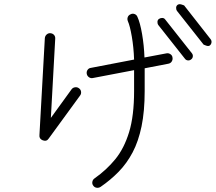

<svg xmlns="http://www.w3.org/2000/svg" viewBox="-20 -863 1040 925"><path d="M465 37Q456 43 445.5 41.5Q435 40 429 31Q423 23 425 12.5Q427 2 436 -4Q493 -44 535.5 -96Q578 -148 602 -226.5Q626 -305 626 -424V-525L427 -487Q417 -485 408.5 -491Q400 -497 398 -507Q396 -518 402 -526.5Q408 -535 418 -536L626 -576Q624 -635 615 -687Q606 -739 596 -761Q592 -771 595.5 -780.5Q599 -790 609 -794Q618 -799 628 -795.5Q638 -792 642 -782Q655 -754 664.5 -699Q674 -644 676 -586L782 -606Q792 -608 801 -602Q810 -596 811 -586Q813 -576 807.5 -567Q802 -558 791 -556L677 -534V-424Q677 -327 662 -254.5Q647 -182 619 -129Q591 -76 552 -36Q513 4 465 37ZM186 -187Q168 -194 170 -212L196 -679Q197 -690 205 -697Q213 -704 223 -703Q234 -702 240.5 -694.5Q247 -687 246 -676L225 -295L325 -433Q331 -441 341.5 -442.5Q352 -444 360 -438Q369 -432 370.5 -421.5Q372 -411 366 -403L215 -196Q205 -180 186 -187ZM901 -577Q894 -571 885 -572Q876 -573 871 -580L743 -742Q738 -749 738.5 -758Q739 -767 746 -772Q754 -777 762.5 -776.5Q771 -776 776 -769L904 -607Q910 -600 909 -591Q908 -582 901 -577ZM991 -644Q984 -639 972.5 -643.5Q961 -648 961 -648L833 -810Q828 -817 828.5 -826Q829 -835 836 -840Q844 -845 855.5 -841Q867 -837 867 -837L994 -675Q1000 -668 999 -659Q998 -650 991 -644Z"/></svg>

Font: Zen Kurenaido
Style: Regular
Weight: 400
Designer: Yoshimichi Ohira
Foundry: Positype
Version: Version 1.001